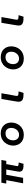

<svg xmlns="http://www.w3.org/2000/svg" viewBox="2178 -2752 645 5040"><g transform="rotate(-90 2500.0 -232.5)"><path d="M719 63 755 -65C681 -65 660 -71 660 -100C660 -107 662 -115 663 -123L712 -390H797L820 -518H224L201 -390H291L208 52H351L431 -390H571L520 -105C518 -91 513 -63 513 -48C513 59 613 63 719 63Z M1477 70C1703 70 1803 -107 1803 -257C1803 -402 1712 -535 1519 -535C1300 -535 1197 -355 1197 -208C1197 -66 1287 70 1477 70ZM1481 -54C1382 -54 1336 -129 1336 -210C1336 -278 1370 -410 1518 -410C1626 -410 1662 -333 1662 -258C1662 -157 1594 -54 1481 -54Z M2581 63 2622 -67C2510 -67 2502 -81 2502 -114C2502 -124 2504 -134 2505 -144L2572 -517H2421L2355 -123C2349 -86 2349 -68 2349 -65C2349 61 2466 63 2581 63Z M3477 70C3703 70 3803 -107 3803 -257C3803 -402 3712 -535 3519 -535C3300 -535 3197 -355 3197 -208C3197 -66 3287 70 3477 70ZM3481 -54C3382 -54 3336 -129 3336 -210C3336 -278 3370 -410 3518 -410C3626 -410 3662 -333 3662 -258C3662 -157 3594 -54 3481 -54Z M4581 63 4622 -67C4510 -67 4502 -81 4502 -114C4502 -124 4504 -134 4505 -144L4572 -517H4421L4355 -123C4349 -86 4349 -68 4349 -65C4349 61 4466 63 4581 63Z"/></g></svg>

Font: LINE Seed JP_OTF Bold
Style: Regular
Weight: 700
Designer: LINE & Fontrix & Fontworks
Version: Version 1.009